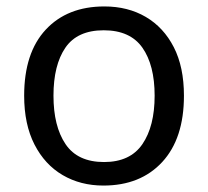

<svg xmlns="http://www.w3.org/2000/svg" viewBox="-20 -566 645 596"><path d="M551 -269Q551 -136 483.5 -63Q416 10 301 10Q230 10 174.5 -22.5Q119 -55 87 -117.5Q55 -180 55 -269Q55 -402 122 -474Q189 -546 304 -546Q377 -546 432.5 -513.5Q488 -481 519.5 -419.5Q551 -358 551 -269ZM146 -269Q146 -174 183.5 -118.5Q221 -63 303 -63Q384 -63 422 -118.5Q460 -174 460 -269Q460 -364 422 -418Q384 -472 302 -472Q220 -472 183 -418Q146 -364 146 -269Z"/></svg>

Font: Noto Sans Marchen
Style: Regular
Weight: 400
Designer: Monotype Design Team
Foundry: Monotype Imaging Inc.
Version: Version 2.003; ttfautohint (v1.8.4.7-5d5b)